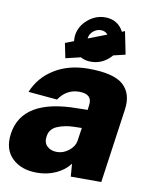

<svg xmlns="http://www.w3.org/2000/svg" viewBox="-96 -871 757 948"><g transform="rotate(10 282.0 -397.0)"><path d="M-5 -157Q20 -337 299 -338L348 -339L351 -363Q359 -420 292 -420Q228 -420 190 -363L45 -376Q76 -452 147.5 -496Q219 -540 317 -540Q444 -540 492 -497Q540 -454 529 -374L476 0H323L318 -64Q294 -31 250.5 -10.5Q207 10 154 10Q75 10 29.5 -34.5Q-16 -79 -5 -157ZM325 -178 335 -246 295 -245Q250 -244 213 -228.5Q176 -213 171 -175Q166 -144 184.5 -126Q203 -108 234 -108Q266 -108 293 -129.5Q320 -151 325 -178ZM485 -640 195 -571 180 -645 462 -754ZM322 -576Q274 -576 245.5 -610Q217 -644 223 -693Q230 -739 268.5 -771.5Q307 -804 354 -804Q403 -804 432 -771Q461 -738 454 -691Q447 -642 409 -609Q371 -576 322 -576ZM344 -738Q324 -738 307 -724Q290 -710 287 -690Q284 -671 297 -655.5Q310 -640 330 -640Q351 -640 367 -655Q383 -670 386 -690Q389 -711 377 -724.5Q365 -738 344 -738Z"/></g></svg>

Font: Morrison ExtraBold
Style: Regular
Weight: 800
Designer: Pablo Impallari, Rodrigo Fuenzalida (Modified by Dan O. Williams)
Version: Version 0.03;June 6, 2019;FontCreator 11.5.0.2425 64-bit; tt